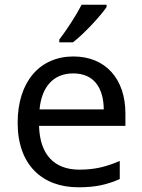

<svg xmlns="http://www.w3.org/2000/svg" viewBox="-20 -786 604 816"><path d="M433 -756V-766H327C304 -721 261 -655 232 -618V-606H290C337 -642 408 -719 433 -756ZM292 -546C150 -546 55 -440 55 -264C55 -85 160 10 313 10C386 10 434 -1 489 -25V-102C433 -78 385 -65 317 -65C210 -65 149 -130 146 -251H513V-304C513 -450 429 -546 292 -546ZM291 -474C380 -474 420 -412 421 -321H148C157 -417 207 -474 291 -474Z"/></svg>

Font: Noto Sans Elbasan
Style: Regular
Weight: 400
Designer: Monotype Design Team
Foundry: Monotype Imaging Inc.
Version: Version 2.004